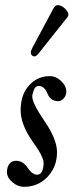

<svg xmlns="http://www.w3.org/2000/svg" viewBox="-20 -711 285 744"><path d="M73 13Q49 13 28 -5Q7 -23 7 -44Q7 -64 16.5 -76Q26 -88 42 -88Q69 -88 86 -62Q105 -34 124 -34Q136 -34 142.5 -46.5Q149 -59 149 -80Q149 -104 104 -166Q60 -230 60 -284Q60 -344 92.5 -380Q125 -416 173 -416Q197 -416 217 -397Q237 -378 237 -355Q237 -341 227 -330Q217 -319 205 -319Q176 -319 164 -348Q152 -378 130 -378Q117 -378 111 -362Q105 -346 105 -337Q105 -311 153 -241Q201 -171 201 -121Q201 -83 184 -52.5Q167 -22 138 -4.5Q109 13 73 13ZM128 -502Q116 -487 105 -495.5Q94 -504 105 -525L188 -680Q195 -692 206 -691Q217 -690 227.5 -681.5Q238 -673 243 -662.5Q248 -652 241 -644Z"/></svg>

Font: Junicode Two Beta Condensed Medium
Style: Italic
Weight: 500
Width: 3
Italic angle: -9°
Version: Version 1.053; ttfautohint (v1.8.4)